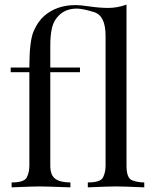

<svg xmlns="http://www.w3.org/2000/svg" viewBox="-20 -804 661 824"><path d="M599.1 -21V0Q507.3 -3.9 478 -3.9Q448.7 -3.9 356.9 0V-21Q411.6 -21 422.4 -43Q433.1 -64.9 433.1 -92.8V-649.9Q433.1 -736.8 383.8 -752Q334.5 -767.1 310.1 -767.1Q260.3 -767.1 231 -735.8Q210 -714.8 202.9 -683.6Q195.8 -652.3 195.8 -607.9V-514.2H323.2V-494.1H195.8V-92.8Q195.8 -52.2 217.3 -36.6Q238.8 -21 282.2 -21V0Q172.9 -3.9 148.4 -3.9Q124 -3.9 29.8 0V-21Q84.5 -21 95.2 -43Q106 -64.9 106 -92.8V-494.1H25.9V-514.2H106Q106 -627.4 124.3 -669.9Q142.6 -712.4 169.9 -735.8Q223.1 -782.2 305.2 -782.2Q324.7 -782.2 366.2 -776.1Q407.7 -770 445.3 -770Q483.4 -770 522.9 -784.2V-92.8Q522.9 -39.6 546.9 -30.3Q570.8 -21 599.1 -21Z"/></svg>

Font: PlayfairDisplay-Regular
Style: Regular
Weight: 400
Designer: Claus Eggers Sørensen
Foundry: Claus Eggers Sørensen
Version: Version 1.002;PS 001.002;hotconv 1.0.70;makeotf.lib2.5.58329